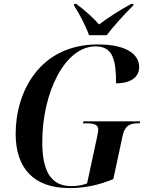

<svg xmlns="http://www.w3.org/2000/svg" viewBox="-20 -951 754 981"><path d="M435 -771H525C562 -819 613 -876 661 -923L662 -931H650C589 -898 526 -856 486 -826C458 -858 420 -894 370 -931H359L358 -923C382 -887 419 -817 435 -771ZM334 10C413 10 485 -5 559 -36L606 -255C618 -314 649 -321 688 -321H694L696 -331H406L404 -321H419C457 -321 482 -316 482 -289C482 -281 479 -267 476 -251L425 -14C403 -5 375 0 345 0C235 0 196 -84 196 -226C196 -475 310 -714 468 -714C556 -714 573 -647 573 -525C639 -525 691 -551 691 -608C691 -673 627 -724 480 -724C185 -724 60 -485 60 -267C60 -91 153 10 334 10Z"/></svg>

Font: Noto Serif Display SemiCondensed SemiBold
Style: Italic
Weight: 600
Width: 4
Italic angle: -12°
Designer: Monotype Design Team
Foundry: Monotype Imaging Inc.
Version: Version 2.009